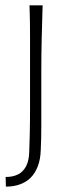

<svg xmlns="http://www.w3.org/2000/svg" viewBox="-20 -537 257 716"><path d="M2 159 1 123Q28 123 47 113.5Q66 104 77 83.5Q88 63 89 30Q90 5 91 -36.5Q92 -78 92 -135.5Q92 -193 92 -265Q92 -338 92 -395Q92 -452 91 -484.5Q90 -517 90 -517H139Q139 -517 138 -484Q137 -451 135.5 -394Q134 -337 134 -265Q134 -222 134 -186Q134 -150 134 -120.5Q134 -91 134 -66Q134 -41 133.5 -19.5Q133 2 132 22Q131 57 121 83Q111 109 94.5 125.5Q78 142 54.5 150.5Q31 159 2 159Z"/></svg>

Font: Truculenta ExtraLight
Style: Regular
Weight: 250
Version: Version 1.002